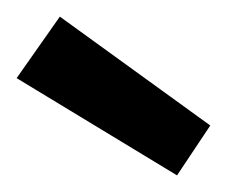

<svg xmlns="http://www.w3.org/2000/svg" viewBox="-20 -780 273 231"><path d="M193 -569 0 -686 52 -760 233 -629Z"/></svg>

Font: DM Sans 9pt Medium
Style: Regular
Weight: 500
Version: Version 4.004;gftools[0.9.30]